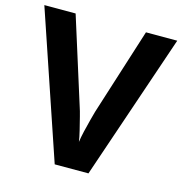

<svg xmlns="http://www.w3.org/2000/svg" viewBox="-106 -810 862 907"><g transform="rotate(15 325.0 -357.0)"><path d="M650 -714 407 0H242L0 -714H153L287 -289Q291 -278 298.5 -248.5Q306 -219 314 -186.5Q322 -154 325 -132Q328 -154 335.5 -186.5Q343 -219 351 -248.5Q359 -278 362 -289L497 -714Z"/></g></svg>

Font: Noto Sans Tamil
Style: Regular
Weight: 400
Designer: Jelle Bosma - Monotype Design Team
Foundry: Monotype Imaging Inc.
Version: Version 2.003